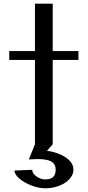

<svg xmlns="http://www.w3.org/2000/svg" viewBox="-20 -780 474 1038"><path d="M154 138 58 142Q59 164 86 186.5Q113 209 152 223.5Q191 238 224 238Q264 238 299.5 224.5Q335 211 356 187.5Q377 164 377 137Q377 100 336.5 72Q296 44 234 35L265 0V-456H404V-504H265V-760H169V-504H30V-456H169V0L136 82Q170 80 183 80Q235 80 258 93.5Q281 107 281 137Q281 164 267 177Q253 190 224 190Q201 190 178 174.5Q155 159 154 138Z"/></svg>

Font: LXGW Marker Gothic
Style: Regular
Weight: 400
Version: Version 1.001